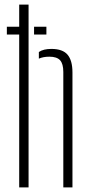

<svg xmlns="http://www.w3.org/2000/svg" viewBox="-20 -820 396 840"><path d="M129 -703H183V-669H129ZM10 -703H80V-669H10ZM64 0V-800H105V0ZM257 0V-505Q257 -541 242.8 -556.5Q228.5 -572 196 -572Q169.5 -572 150 -563.5V-592.5Q160.5 -599.5 174.2 -602.8Q188 -606 205 -606Q254 -606 275.5 -580.8Q297 -555.5 297 -503V0Z"/></svg>

Font: Big Shoulders Stencil Text Thin Thin
Style: Regular
Weight: 250
Version: Version 2.001